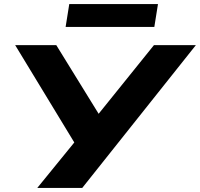

<svg xmlns="http://www.w3.org/2000/svg" viewBox="-20 -928 987 948"><path d="M164 0 361 -242 366 -193 55 -705H258L477 -350H454L740 -705H947L386 0ZM304 -795 322 -908H760L742 -795Z"/></svg>

Font: Nunito Sans 7pt Expanded ExtraBold
Style: Italic
Weight: 800
Width: 7
Italic angle: -9°
Designer: Vernon Adams
Foundry: Vernon Adams
Version: Version 3.101;gftools[0.9.27]